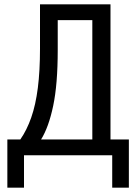

<svg xmlns="http://www.w3.org/2000/svg" viewBox="-20 -718 640 888"><path d="M14 -73H74Q104 -116 124.5 -174.5Q145 -233 155 -311.5Q165 -390 165 -493V-698H491V-73H576V150H499V0H91V150H14ZM407 -625H247V-487Q247 -328 226 -228.5Q205 -129 170 -73H407Z"/></svg>

Font: Lilex
Style: Regular
Weight: 400
Monospace: yes
Designer: Mike Abbink, Paul van der Laan, Pieter van Rosmalen, Mikhael Khrustik
Foundry: Mikhael Khrustik
Version: Version 2.510